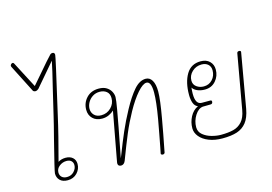

<svg xmlns="http://www.w3.org/2000/svg" viewBox="-118 -1199 2042 1444"><g transform="rotate(-15 903.0 -477.0)"><path d="M348 -97Q348 -57 319.5 -27Q291 3 246 3Q207 3 186 -17.5Q165 -38 165 -71Q165 -87 226 -327Q255 -438 268 -495L312 -681Q352 -843 362 -897Q349 -881 321 -849Q247 -762 209 -718Q206 -715 198.5 -711Q191 -707 184 -707Q179 -707 173.5 -709.5Q168 -712 166 -715L56 -931Q54 -935 54 -939Q55 -946 60.5 -951.5Q66 -957 73 -957Q79 -957 83 -949L189 -746L247 -813Q339 -921 364 -946Q370 -952 381 -952Q398 -952 398 -933Q398 -925 377.5 -833Q357 -741 349 -708L302 -502Q282 -412 261.5 -331.5Q241 -251 214 -149Q239 -165 272 -165Q307 -165 327.5 -146.5Q348 -128 348 -97ZM323 -95Q323 -115 310 -127.5Q297 -140 273 -140Q242 -140 217 -120.5Q192 -101 192 -71Q192 -49 206.5 -35.5Q221 -22 246 -22Q280 -22 301.5 -45Q323 -68 323 -95Z M1075 -467Q1075 -404 1050 -264Q1032 -160 1002 -9Q1001 -5 996.5 -2Q992 1 987 1Q981 1 976 -2Q971 -5 972 -10L982 -60Q991 -108 1001.5 -163Q1012 -218 1020 -264Q1043 -396 1043 -467Q1043 -553 1006 -553Q978 -553 935 -504Q892 -455 847 -374Q805 -298 773 -222Q741 -146 696 -27Q685 0 661 0Q651 0 644 -6Q637 -12 637 -25Q637 -28 643 -59L709 -416Q694 -401 669.5 -389.5Q645 -378 616 -378Q570 -378 543 -404.5Q516 -431 516 -473Q516 -526 551.5 -564.5Q587 -603 648 -603Q684 -603 707.5 -588.5Q731 -574 742.5 -552Q754 -530 754 -509Q754 -487 741 -413Q728 -339 718 -286.5Q708 -234 703 -209Q684 -116 673 -53L686 -85Q718 -168 750 -242Q782 -316 825 -395Q872 -482 916 -532.5Q960 -583 1008 -583Q1039 -583 1057 -553Q1075 -523 1075 -467ZM723 -509Q723 -544 701.5 -561Q680 -578 648 -578Q617 -578 593 -562.5Q569 -547 555.5 -522.5Q542 -498 542 -473Q542 -444 561.5 -424Q581 -404 616 -404Q661 -404 692 -435Q723 -466 723 -509Z M1754 -591 1680 -168Q1668 -102 1639 -65.5Q1610 -29 1565 -14.5Q1520 0 1452 0Q1392 0 1346.5 -18Q1301 -36 1276 -66.5Q1251 -97 1251 -132Q1251 -179 1273 -221Q1295 -263 1335 -282Q1312 -290 1302 -317Q1292 -344 1292 -381Q1292 -479 1329 -541Q1366 -603 1441 -603Q1485 -603 1510.5 -578Q1536 -553 1536 -514Q1536 -463 1503.5 -426Q1471 -389 1419 -389Q1385 -389 1359.5 -400.5Q1334 -412 1324 -430Q1321 -402 1321 -381Q1321 -299 1369 -299H1435Q1447 -299 1447 -289Q1447 -270 1430 -270Q1380 -270 1369 -269Q1334 -265 1307.5 -223Q1281 -181 1281 -132Q1281 -96 1309 -73Q1337 -50 1375.5 -39.5Q1414 -29 1447 -29Q1504 -29 1544 -39Q1584 -49 1611.5 -79.5Q1639 -110 1649 -167L1724 -590Q1726 -603 1741 -603Q1748 -603 1751.5 -599.5Q1755 -596 1754 -591ZM1337 -480Q1337 -449 1361 -431.5Q1385 -414 1417 -414Q1458 -414 1484.5 -443Q1511 -472 1511 -514Q1511 -544 1492 -561Q1473 -578 1442 -578Q1398 -578 1367.5 -549Q1337 -520 1337 -480Z"/></g></svg>

Font: Mali ExtraLight
Style: Italic
Weight: 275
Italic angle: -10°
Version: Version 1.000; ttfautohint (v1.6)